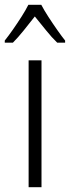

<svg xmlns="http://www.w3.org/2000/svg" viewBox="-46 -785 293 805"><path d="M128 0H74V-532H128ZM127 -765Q139 -742 157.5 -713.5Q176 -685 195 -658Q214 -631 227 -615V-606H194Q171 -628 147 -658Q123 -688 100 -716Q78 -688 53.5 -657.5Q29 -627 8 -606H-26V-615Q-10 -635 8.5 -661.5Q27 -688 44.5 -715.5Q62 -743 73 -765Z"/></svg>

Font: Noto Sans Lao Condensed Light
Style: Regular
Weight: 300
Width: 3
Designer: Monotype Design Team
Foundry: Monotype Imaging Inc.
Version: Version 2.003; ttfautohint (v1.8.4.7-5d5b)